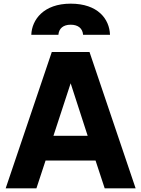

<svg xmlns="http://www.w3.org/2000/svg" viewBox="-20 -1029 772 1049"><path d="M11 0H179L229 -152H502L552 0H721L469 -745H263ZM151 -839H299C302 -874 326 -894 366 -894C407 -894 431 -874 434 -839H581C578 -925 515 -1009 366 -1009C218 -1009 154 -921 151 -839ZM272 -287 366 -574 459 -287Z"/></svg>

Font: Mluvka ExtraBold
Style: Regular
Weight: 800
Designer: Modified by Jiří Krblich, Original typeface by Gumpita Rahayu
Foundry: Gumpita Rahayu & Jiří Krblich
Version: Version 2.000;Glyphs 3.1.1 (3134)